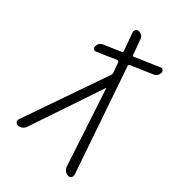

<svg xmlns="http://www.w3.org/2000/svg" viewBox="-217 -837 933 933"><g transform="rotate(45 250.0 -370.0)"><path d="M82 0Q72.3 0 66.4 -7.8Q60.5 -15.6 64.5 -26.4L228.5 -494.1Q231.4 -502 228.5 -510.7L210 -561.5Q206.1 -569.3 200.2 -567.4L96.7 -522.5Q88.9 -518.6 82 -523.4Q75.2 -528.3 75.2 -537.1Q75.2 -561.5 96.7 -571.3L184.6 -609.4Q192.4 -613.3 190.4 -620.1L156.2 -714.8Q153.3 -723.6 158.7 -731.9Q164.1 -740.2 173.8 -740.2Q200.2 -740.2 208 -714.8L235.4 -639.6Q239.3 -631.8 245.1 -634.8L373 -690.4Q380.9 -694.3 387.7 -689Q394.5 -683.6 394.5 -675.8Q394.5 -651.4 373 -641.6L259.8 -592.8Q252 -588.9 254.9 -581.1L446.3 -26.4Q449.2 -16.6 443.8 -8.3Q438.5 0 427.7 0Q416 0 406.2 -7.3Q396.5 -14.6 391.6 -26.4L257.8 -431.6Q257.8 -432.6 256.8 -432.6Q255.9 -432.6 255.9 -431.6L118.2 -26.4Q114.3 -15.6 104 -7.8Q93.8 0 82 0Z"/></g></svg>

Font: Rounded-X Mgen+ 1m light
Style: Regular
Weight: 200
Designer: [Source Han Sans]
Ryoko NISHIZUKA  (kana & ideographs); Paul D. Hunt (Latin, Greek & Cyrillic); Wenlong ZHANG  (bopomofo
Version: Version 1.059.20150602